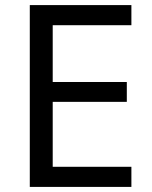

<svg xmlns="http://www.w3.org/2000/svg" viewBox="-20 -734 596 754"><path d="M496 0H97V-714H496V-635H187V-412H478V-334H187V-79H496Z"/></svg>

Font: Noto Sans
Style: Regular
Weight: 400
Designer: Monotype Design Team
Foundry: Monotype Imaging Inc.
Version: Version 1.902